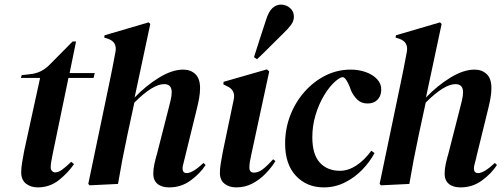

<svg xmlns="http://www.w3.org/2000/svg" viewBox="-20 -798 2185 833"><path d="M144 15Q113 15 92.5 -1.5Q72 -18 72 -50Q72 -70 76 -93.5Q80 -117 85 -144L154 -460H71L74 -472L110 -476Q138 -479 159 -490Q180 -501 199 -521L295 -618H310L282 -481H391L386 -460H277L208 -127Q204 -108 202 -94.5Q200 -81 200 -72Q200 -62 206 -56Q212 -50 219 -50Q233 -50 249 -61.5Q265 -73 289 -96L301 -86Q276 -49 236 -17Q196 15 144 15Z M369 6 363 0 454 -436Q462 -474 468 -504.5Q474 -535 481 -573Q489 -616 448 -630L432 -635L434 -645L625 -701L632 -694L564 -375Q614 -427 670.5 -461.5Q727 -496 775 -496Q807 -496 827.5 -476.5Q848 -457 848 -416Q848 -395 844 -372.5Q840 -350 834 -326L784 -122Q780 -103 776 -89.5Q772 -76 772 -68Q772 -47 790 -47Q816 -47 863 -91L872 -82Q848 -45 807 -15Q766 15 714 15Q681 15 663 -0.5Q645 -16 645 -44Q645 -65 650 -87.5Q655 -110 662 -134L707 -310Q714 -337 719.5 -359.5Q725 -382 725 -398Q725 -433 692 -433Q643 -433 563 -353L533 -214Q520 -153 510.5 -103.5Q501 -54 492 0Z M1005 15Q974 15 954 -1Q934 -17 934 -48Q934 -66 938 -91Q942 -116 947 -141L994 -366Q1003 -407 965 -424L949 -432L950 -443L1138 -497L1148 -488L1070 -126Q1066 -108 1064 -95.5Q1062 -83 1062 -71Q1062 -49 1082 -49Q1100 -49 1118.5 -62.5Q1137 -76 1165 -107L1175 -99Q1157 -70 1131.5 -44Q1106 -18 1074.5 -1.5Q1043 15 1005 15ZM1082 -550Q1095 -591 1108 -631.5Q1121 -672 1134 -711Q1145 -747 1161.5 -762.5Q1178 -778 1199 -778Q1221 -778 1238 -763.5Q1255 -749 1255 -726Q1255 -707 1243 -690.5Q1231 -674 1210 -654Q1180 -625 1152.5 -597Q1125 -569 1095 -541Z M1385 15Q1311 15 1264 -35Q1217 -85 1217 -175Q1217 -239 1239 -296.5Q1261 -354 1300.5 -399Q1340 -444 1391.5 -470Q1443 -496 1502 -496Q1537 -496 1567.5 -485Q1598 -474 1616.5 -454Q1635 -434 1634 -407Q1633 -380 1617 -364.5Q1601 -349 1575 -349Q1547 -349 1530 -366Q1513 -383 1503 -405L1497 -422Q1483 -455 1472.5 -461.5Q1462 -468 1437 -447Q1410 -424 1386.5 -385Q1363 -346 1349 -299Q1335 -252 1335 -203Q1335 -128 1367.5 -92.5Q1400 -57 1455 -57Q1491 -57 1526 -80Q1561 -103 1591 -144L1605 -134Q1584 -95 1551 -61Q1518 -27 1475.5 -6Q1433 15 1385 15Z M1633 6 1627 0 1718 -436Q1726 -474 1732 -504.5Q1738 -535 1745 -573Q1753 -616 1712 -630L1696 -635L1698 -645L1889 -701L1896 -694L1828 -375Q1878 -427 1934.5 -461.5Q1991 -496 2039 -496Q2071 -496 2091.5 -476.5Q2112 -457 2112 -416Q2112 -395 2108 -372.5Q2104 -350 2098 -326L2048 -122Q2044 -103 2040 -89.5Q2036 -76 2036 -68Q2036 -47 2054 -47Q2080 -47 2127 -91L2136 -82Q2112 -45 2071 -15Q2030 15 1978 15Q1945 15 1927 -0.5Q1909 -16 1909 -44Q1909 -65 1914 -87.5Q1919 -110 1926 -134L1971 -310Q1978 -337 1983.5 -359.5Q1989 -382 1989 -398Q1989 -433 1956 -433Q1907 -433 1827 -353L1797 -214Q1784 -153 1774.5 -103.5Q1765 -54 1756 0Z"/></svg>

Font: DM Serif Display
Style: Italic
Weight: 400
Italic angle: -12°
Designer: Colophon Foundry, Frank Grießhammer
Foundry: Colophon Foundry
Version: Version 5.100; ttfautohint (v1.8.2)